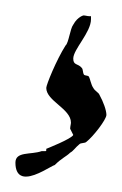

<svg xmlns="http://www.w3.org/2000/svg" viewBox="-20 -47 158 249"><path d="M118 102C118 96 114 85 109 76C108 73 103 71 101 67C98 63 97 55 95 52C94 51 90 51 89 50C87 47 88 43 86 41C81 35 75 38 75 29C75 17 98 -5 98 -22C98 -23 98 -25 98 -26C97 -26 96 -26 96 -26C93 -26 91 -27 88 -27C89 -27 81 -26 75 -15C71 -10 69 9 65 12C53 31 40 63 40 67C40 84 72 94 72 112C72 114 71 117 71 120C72 122 75 128 75 128C73 133 40 146 40 146V148C40 149 39 149 39 149H34C20 154 0 149 0 164C0 183 12 182 14 182C27 182 47 168 51 167C60 158 66 156 71 151C75 149 78 144 83 140C85 138 90 139 92 137C101 130 118 108 118 102Z"/></svg>

Font: Jim Nightshade
Style: Regular
Weight: 400
Designer: Astigmatic (AOETI)
Foundry: Astigmatic (AOETI)
Version: Version 1.000